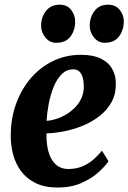

<svg xmlns="http://www.w3.org/2000/svg" viewBox="-20 -808 561 839"><path d="M454 -103.5Q440.5 -82.5 410.8 -55.5Q381 -28.5 336.2 -8.5Q291.5 11.5 232.5 11.5Q176 11.5 136.8 -7.5Q97.5 -26.5 73.2 -58.5Q49 -90.5 38 -130.5Q27 -170.5 27 -211.5Q26.5 -288 49.8 -353Q73 -418 114.5 -466.2Q156 -514.5 212 -541.5Q268 -568.5 333 -568.5Q386 -568.5 419.5 -552.5Q453 -536.5 469.2 -508.8Q485.5 -481 486 -446.5Q487.5 -398.5 467.8 -362.5Q448 -326.5 414.8 -300.8Q381.5 -275 341 -258.5Q300.5 -242 259.2 -234Q218 -226 183 -225Q182.5 -189 188.2 -160.2Q194 -131.5 206 -111.2Q218 -91 236.2 -80.2Q254.5 -69.5 278 -69.5Q314.5 -69.5 342 -81.8Q369.5 -94 390 -112.5Q410.5 -131 425.5 -149.5ZM300.5 -505Q270.5 -505 249.2 -483.5Q228 -462 214.2 -427.8Q200.5 -393.5 193 -354.5Q185.5 -315.5 183.5 -280Q202.5 -281 225 -288Q247.5 -295 269.2 -308Q291 -321 309 -339.5Q327 -358 337.2 -382.2Q347.5 -406.5 346 -435.5Q345 -470 333.5 -487.5Q322 -505 300.5 -505ZM224.5 -621Q197 -621 178 -644.5Q159 -668 159.5 -697.5Q160.5 -735 181.8 -761.2Q203 -787.5 240 -787.5Q273.5 -787.5 291 -764.8Q308.5 -742 308.5 -714Q308.5 -676 288.2 -648.5Q268 -621 224.5 -621ZM437 -621Q409.5 -621 390.5 -644.5Q371.5 -668 372 -697.5Q373 -735 393.8 -761.2Q414.5 -787.5 452.5 -787.5Q485 -787.5 503.2 -764.8Q521.5 -742 521 -714Q520.5 -676 500 -648.5Q479.5 -621 437 -621Z"/></svg>

Font: Merriweather 24pt ExtraBold
Style: Italic
Weight: 800
Italic angle: -7.8°
Version: Version 2.101